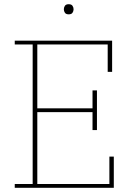

<svg xmlns="http://www.w3.org/2000/svg" viewBox="-20 -891 620 911"><path d="M50 -18H135V-680H50V-698H512V-550H491V-680H157V-377H419V-462H440V-274H419V-359H157V-18H499V-148H520V0H50ZM306 -823Q293 -823 288 -830.5Q283 -838 283 -846V-848Q283 -856 288 -863.5Q293 -871 306 -871Q319 -871 324 -863.5Q329 -856 329 -848V-846Q329 -838 324 -830.5Q319 -823 306 -823Z"/></svg>

Font: IBM Plex Serif Thin
Style: Regular
Weight: 100
Designer: Mike Abbink, Paul van der Laan, Pieter van Rosmalen
Foundry: Bold Monday
Version: Version 3.001